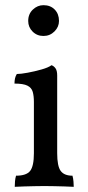

<svg xmlns="http://www.w3.org/2000/svg" viewBox="-20 -719 341 742"><path d="M37 3Q37 -7 38 -18.5Q39 -30 42 -40Q82 -40 96.5 -58.5Q111 -77 111 -127V-325Q111 -348 106.5 -364Q102 -380 86 -388Q70 -396 36 -396Q36 -407 38 -416Q40 -425 45 -433Q60 -433 87 -438Q114 -443 140.5 -450.5Q167 -458 179 -467Q188 -464 194.5 -455Q201 -446 201 -427V-127Q201 -77 214.5 -58.5Q228 -40 260 -40Q263 -30 264 -17Q265 -4 265 3Q248 2 229 1.5Q210 1 190.5 0.5Q171 0 152 0Q133 0 112.5 0.5Q92 1 73 1.5Q54 2 37 3ZM148 -580Q123 -580 106 -597Q89 -614 89 -638Q89 -665 107 -682Q125 -699 148 -699Q175 -699 191.5 -682Q208 -665 208 -638Q208 -615 190.5 -597.5Q173 -580 148 -580Z"/></svg>

Font: Vollkorn
Style: Regular
Weight: 400
Designer: Friedrich Althausen
Foundry: Friedrich Althausen
Version: Version 4.104